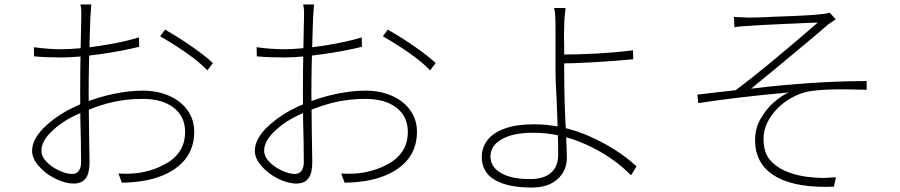

<svg xmlns="http://www.w3.org/2000/svg" viewBox="-20 -808 4040 862"><path d="M388 -760 386 -733 384 -682Q378 -508 378 -388Q378 -329 380 -207L382 -79Q382 -30 364.5 -7Q347 16 311 16Q272 16 228 -6Q184 -28 154 -62.5Q124 -97 124 -131Q124 -187 189 -246Q254 -305 349 -343Q417 -371 488 -386Q559 -401 620 -401Q688 -401 740.5 -377.5Q793 -354 822.5 -312Q852 -270 852 -217Q852 -131 796.5 -76Q741 -21 644 0Q587 12 527 12L512 -29L545 -28Q590 -28 626 -36Q677 -47 715 -68Q760 -90 785.5 -127Q811 -164 811 -216Q811 -285 760 -324.5Q709 -364 620 -364Q552 -364 490 -350.5Q428 -337 358 -307Q278 -277 222 -227.5Q166 -178 166 -132Q166 -105 189.5 -81Q213 -57 246 -42Q279 -27 304 -27Q324 -27 334 -41.5Q344 -56 344 -80L343 -177Q340 -263 340 -385Q340 -504 342 -587.5Q344 -671 344 -689Q345 -709 345 -731Q345 -735 345 -754.5Q345 -774 341 -788H390Q388 -770 388 -760ZM936 -525 911 -492Q875 -530 816 -571Q757 -612 699 -645L721 -675Q786 -638 845 -596.5Q904 -555 936 -525ZM251 -587Q327 -587 427 -602Q527 -617 604 -640L605 -598Q530 -579 427 -564.5Q324 -550 252 -550Q188 -550 133 -555L132 -596Q199 -587 251 -587Z M1388 -760 1386 -733 1384 -682Q1378 -508 1378 -388Q1378 -329 1380 -207L1382 -79Q1382 -30 1364.5 -7Q1347 16 1311 16Q1272 16 1228 -6Q1184 -28 1154 -62.5Q1124 -97 1124 -131Q1124 -187 1189 -246Q1254 -305 1349 -343Q1417 -371 1488 -386Q1559 -401 1620 -401Q1688 -401 1740.5 -377.5Q1793 -354 1822.5 -312Q1852 -270 1852 -217Q1852 -131 1796.5 -76Q1741 -21 1644 0Q1587 12 1527 12L1512 -29L1545 -28Q1590 -28 1626 -36Q1677 -47 1715 -68Q1760 -90 1785.5 -127Q1811 -164 1811 -216Q1811 -285 1760 -324.5Q1709 -364 1620 -364Q1552 -364 1490 -350.5Q1428 -337 1358 -307Q1278 -277 1222 -227.5Q1166 -178 1166 -132Q1166 -105 1189.5 -81Q1213 -57 1246 -42Q1279 -27 1304 -27Q1324 -27 1334 -41.5Q1344 -56 1344 -80L1343 -177Q1340 -263 1340 -385Q1340 -504 1342 -587.5Q1344 -671 1344 -689Q1345 -709 1345 -731Q1345 -735 1345 -754.5Q1345 -774 1341 -788H1390Q1388 -770 1388 -760ZM1936 -525 1911 -492Q1875 -530 1816 -571Q1757 -612 1699 -645L1721 -675Q1786 -638 1845 -596.5Q1904 -555 1936 -525ZM1251 -587Q1327 -587 1427 -602Q1527 -617 1604 -640L1605 -598Q1530 -579 1427 -564.5Q1324 -550 1252 -550Q1188 -550 1133 -555L1132 -596Q1199 -587 1251 -587Z M2513 -687 2512 -649 2513 -600V-487Q2513 -354 2521 -212Q2525 -120 2525 -100Q2525 -42 2483.5 -4Q2442 34 2366 34Q2261 34 2202 0Q2143 -34 2143 -104Q2143 -144 2167 -177Q2192 -211 2245 -230.5Q2298 -250 2377 -250Q2506 -250 2629 -195Q2752 -140 2838 -61L2813 -21Q2732 -104 2614 -158Q2496 -212 2374 -212Q2283 -212 2232.5 -183Q2182 -154 2182 -105Q2182 -59 2228.5 -31.5Q2275 -4 2360 -4Q2421 -4 2453.5 -32Q2486 -60 2486 -114Q2486 -202 2479 -361Q2474 -443 2474 -487V-687Q2474 -759 2467 -772H2519Q2513 -726 2513 -687ZM2822 -582 2823 -542Q2742 -534 2644 -528.5Q2546 -523 2487 -523V-563Q2670 -563 2822 -582Z M3342 -729Q3387 -729 3458 -733Q3616 -738 3662 -744Q3684 -745 3705 -751L3732 -722Q3731 -721 3717 -711L3699 -699Q3646 -653 3570 -590Q3452 -491 3352 -410Q3634 -444 3871 -444V-405Q3799 -407 3767 -407Q3671 -407 3620 -399Q3567 -391 3518 -359.5Q3469 -328 3438.5 -281.5Q3408 -235 3408 -184Q3408 -125 3436 -91Q3485 -32 3597 -15Q3644 -9 3675 -9Q3682 -9 3733 -12L3724 30L3687 31Q3531 31 3450.5 -23Q3370 -77 3370 -179Q3370 -232 3395 -275Q3418 -316 3452.5 -347Q3487 -378 3521 -393Q3281 -371 3115 -345L3111 -383Q3208 -395 3283 -403Q3412 -499 3652 -707Q3647 -706 3629 -706L3607 -705L3537 -702L3512 -701Q3379 -695 3344 -692Q3299 -690 3277 -686L3275 -732Q3332 -729 3342 -729Z"/></svg>

Font: Merged Yaku Han JP ExtraLight
Style: Regular
Weight: 250
Designer: Ryoko NISHIZUKA 西塚涼子 (kana, bopomofo & ideographs); Paul D. Hunt (Latin, Greek & Cyrillic); Sandoll Communications 산돌커뮤니
Foundry: Adobe
Version: Version 2.004